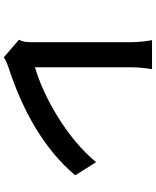

<svg xmlns="http://www.w3.org/2000/svg" viewBox="78 -880 843 1040"><g transform="rotate(90 500.0 -359.5)"><path d="M195 -40 290 42C313 27 335 20 349 15C585 -62 792 -181 929 -345L858 -458C730 -302 507 -174 344 -127V-647C344 -686 348 -722 354 -761H197C203 -732 208 -685 208 -647V-105C208 -82 207 -65 195 -40Z"/></g></svg>

Font: DAIFUKU Sans JP
Style: Bold
Weight: 700
Designer: Original font ‘Source Han Sans JP’ : Ryoko NISHIZUKA  (kana, bopomofo & ideographs); Paul D. Hunt (Latin, Greek & Cyrill
Foundry: Daifuku
Version: Version 1.001